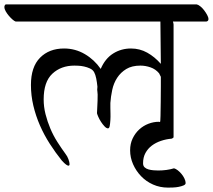

<svg xmlns="http://www.w3.org/2000/svg" viewBox="-52 -707 970 875"><path d="M230 25Q201 -11 175 -51.5Q149 -92 130 -135.5Q111 -179 100 -225.5Q89 -272 89 -320Q89 -402 130.5 -444Q172 -486 240 -486Q291 -486 334.5 -460.5Q378 -435 407 -393Q427 -440 463.5 -463Q500 -486 545 -486Q585 -486 619 -467Q653 -448 681 -416Q681 -464 680 -512Q679 -560 679 -609H19Q13 -611 4.5 -618.5Q-4 -626 -12 -635.5Q-20 -645 -26 -655.5Q-32 -666 -32 -675Q-32 -683 -26 -687H844Q851 -686 860.5 -678.5Q870 -671 878 -660.5Q886 -650 892 -639Q898 -628 898 -620Q898 -611 889 -609H736Q737 -605 738 -602Q739 -599 739 -595V-81Q736 -77 730 -75Q705 -73 681.5 -65Q658 -57 640 -43.5Q622 -30 611 -10Q600 10 600 37Q600 49 607 55.5Q614 62 624.5 65Q635 68 647 69Q659 70 669 70Q688 70 706.5 67.5Q725 65 741 60Q749 62 758 69Q767 76 775 85.5Q783 95 788.5 106.5Q794 118 794 127Q794 134 784.5 138Q775 142 762.5 144.5Q750 147 736.5 147.5Q723 148 714 148Q677 148 645.5 134Q614 120 591 96Q568 72 554.5 41.5Q541 11 541 -22Q541 -52 552.5 -76Q564 -100 582.5 -117Q601 -134 624.5 -143Q648 -152 672 -152Q673 -152 674 -151.5Q675 -151 677 -151Q679 -151 679.5 -179.5Q680 -208 680.5 -244Q681 -280 681 -313.5Q681 -347 681 -357L673 -373Q657 -392 634 -400Q611 -408 588 -408Q549 -408 523.5 -392.5Q498 -377 482 -352.5Q466 -328 459.5 -297.5Q453 -267 451 -238V-216Q451 -207 451.5 -191Q452 -175 451 -159.5Q450 -144 448 -133Q446 -122 440 -122Q433 -122 424.5 -131Q416 -140 408.5 -151.5Q401 -163 396 -174.5Q391 -186 390 -191Q390 -199 391.5 -223Q393 -247 393 -276Q393 -282 392 -288.5Q391 -295 391 -298Q391 -307 392 -312Q390 -332 386.5 -349.5Q383 -367 377 -378Q371 -389 358 -395Q345 -401 331 -404Q317 -407 304.5 -407.5Q292 -408 287 -408Q226 -408 186.5 -371Q147 -334 147 -254Q147 -220 155.5 -186.5Q164 -153 177.5 -121Q191 -89 209.5 -60Q228 -31 247 -5Q255 5 260 19Q265 33 265 41Q265 48 260 48Q256 48 249 43Q242 38 230 25Z"/></svg>

Font: Asar
Style: Regular
Weight: 400
Designer: Eben Sorkin
Foundry: Eben Sorkin, Pria Ravichandran
Version: Version 1.003; ttfautohint (v1.3) -l 8 -r 50 -G 0 -x 0 -H 45